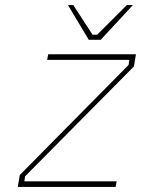

<svg xmlns="http://www.w3.org/2000/svg" viewBox="-20 -737 556 757"><path d="M330 -580 248 -717H269L345 -600H363L480 -717H504L377 -580ZM50 0 58 -47 487 -481 490 -501H166L170 -523H516L508 -475L79 -42L76 -22H440L436 0Z"/></svg>

Font: Tomorrow Thin
Style: Italic
Weight: 250
Italic angle: -10°
Designer: Tony de Marco, Monica Rizzolli
Foundry: Just in Type
Version: Version 2.002